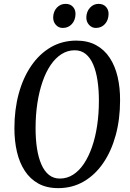

<svg xmlns="http://www.w3.org/2000/svg" viewBox="-20 -963 670 993"><path d="M281 10Q221 10 178.2 -13.8Q135.5 -37.5 108 -79.8Q80.5 -122 67.5 -178.2Q54.5 -234.5 54.5 -299.5Q54.5 -396.5 77 -479Q99.5 -561.5 141.8 -623Q184 -684.5 243 -718.8Q302 -753 375 -753Q434.5 -753 477.5 -729.2Q520.5 -705.5 548 -663.2Q575.5 -621 588.5 -564.8Q601.5 -508.5 601 -443.5Q601 -346.5 578.5 -264Q556 -181.5 514 -120Q472 -58.5 413 -24.2Q354 10 281 10ZM289.5 -39.5Q326.5 -39.5 358 -59.5Q389.5 -79.5 414 -116.2Q438.5 -153 456 -203.2Q473.5 -253.5 482.5 -314.2Q491.5 -375 491.5 -442.5Q491.5 -499.5 484.2 -547Q477 -594.5 462 -629.5Q447 -664.5 423.2 -683.8Q399.5 -703 366.5 -703Q329.5 -703 298 -683Q266.5 -663 241.8 -626.5Q217 -590 199.8 -539.8Q182.5 -489.5 173.2 -428.8Q164 -368 164 -300.5Q164 -243.5 171.2 -196Q178.5 -148.5 193.8 -113.2Q209 -78 232.8 -58.8Q256.5 -39.5 289.5 -39.5ZM304.5 -818.5Q283 -818.5 268.8 -834.5Q254.5 -850.5 255 -874Q256 -904 274.2 -923.5Q292.5 -943 319 -943Q343.5 -943 357.2 -927.8Q371 -912.5 370.5 -890Q370 -859 351.8 -838.8Q333.5 -818.5 304.5 -818.5ZM475.5 -818.5Q455 -818.5 440.5 -834.5Q426 -850.5 426.5 -874Q427.5 -904 445.8 -923.5Q464 -943 489.5 -943Q514 -943 528 -927.8Q542 -912.5 541.5 -890Q541 -859 522.8 -838.8Q504.5 -818.5 475.5 -818.5Z"/></svg>

Font: Merriweather 24pt SemiCondensed
Style: Italic
Weight: 400
Width: 4
Italic angle: -7.8°
Designer: Eben Sorkin
Foundry: Eben Sorkin
Version: Version 2.101